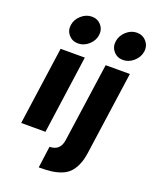

<svg xmlns="http://www.w3.org/2000/svg" viewBox="-173 -844 925 1154"><g transform="rotate(20 289.5 -266.5)"><path d="M187 -565.9Q149.9 -565.9 126.7 -592.5Q103.5 -619.1 108.9 -655.8Q114.3 -692.4 144.5 -719.2Q174.8 -746.1 211.9 -746.1Q248.5 -746.1 271.5 -719.2Q294.4 -692.4 289.1 -655.8Q283.7 -619.1 253.7 -592.5Q223.6 -565.9 187 -565.9ZM29.8 0 100.1 -500H254.9L185.1 0ZM220.2 214.8 238.8 76.2Q307.6 76.2 316.9 2.9L388.2 -500H543L467.8 32.2Q461.4 78.1 446.8 110.8Q432.1 143.6 412.1 163.8Q392.1 184.1 361.6 195.6Q331.1 207 298.3 210.9Q265.6 214.8 220.2 214.8ZM396 -655.8Q401.4 -693.4 431.6 -720.7Q461.9 -748 499 -748Q536.1 -748 559.8 -720.7Q583.5 -693.4 578.1 -655.8Q572.8 -619.1 542 -592Q511.2 -564.9 474.1 -564.9Q437 -564.9 413.8 -592Q390.6 -619.1 396 -655.8Z"/></g></svg>

Font: Human Sans Bold
Style: Italic
Weight: 700
Italic angle: -8°
Designer: Tim Radville
Foundry: Continuum
Version: Version 1.000;FEAKit 1.0